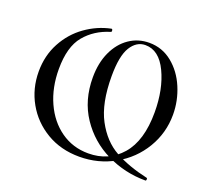

<svg xmlns="http://www.w3.org/2000/svg" viewBox="-91 -588 777 712"><g transform="rotate(20 297.5 -231.5)"><path d="M296 -310Q296 -203 330 -139.5Q364 -76 417.5 -46.5Q471 -17 547 0Q550 1 549.5 6Q549 11 546 11Q465 11 393 -24Q321 -59 276.5 -125.5Q232 -192 232 -282Q232 -339 252 -382.5Q272 -426 307 -450Q342 -474 386 -474Q437 -474 476.5 -442Q516 -410 537.5 -359Q559 -308 559 -253Q559 -181 522.5 -120Q486 -59 423 -23.5Q360 12 285 12Q212 12 155.5 -21.5Q99 -55 67.5 -111Q36 -167 36 -234Q36 -297 63.5 -348Q91 -399 136.5 -431.5Q182 -464 235 -475Q239 -476 240 -470Q241 -464 237 -463Q177 -445 140 -400.5Q103 -356 103 -268Q103 -195 129.5 -136.5Q156 -78 203.5 -44.5Q251 -11 312 -11Q392 -11 442 -68.5Q492 -126 492 -238Q492 -329 460.5 -395Q429 -461 375 -461Q340 -461 318 -425.5Q296 -390 296 -310Z"/></g></svg>

Font: Cormorant SC
Style: Regular
Weight: 400
Designer: Christian Thalmann (Catharsis Fonts)
Foundry: Catharsis Fonts
Version: Version 4.000